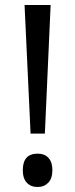

<svg xmlns="http://www.w3.org/2000/svg" viewBox="-20 -734 301 766"><path d="M102 -201 78 -714H182L159 -201ZM130 12Q103 12 87 -5Q71 -22 71 -55Q71 -121 130 -121Q158 -121 173.5 -104Q189 -87 189 -55Q189 -22 172.5 -5Q156 12 130 12Z"/></svg>

Font: Noto Sans Tamil SemiCondensed
Style: Regular
Weight: 400
Width: 4
Designer: Jelle Bosma - Monotype Design Team
Foundry: Monotype Imaging Inc.
Version: Version 2.004